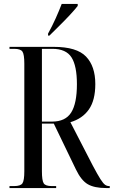

<svg xmlns="http://www.w3.org/2000/svg" viewBox="-20 -951 575 971"><path d="M28 0V-10H52Q84 -10 93.5 -24Q103 -38 103 -85V-629Q103 -676 93.5 -690Q84 -704 52 -704H28V-714H252Q368 -714 415 -665Q462 -616 462 -526Q462 -444 429.5 -397.5Q397 -351 336 -333L449 -114Q474 -67 488 -45Q502 -23 511.5 -16.5Q521 -10 531 -10H535V0H516Q458 0 424.5 -19Q391 -38 364 -94L252 -326H192V-85Q192 -38 201 -24Q210 -10 241 -10H264V0ZM243 -336Q311 -336 340 -382Q369 -428 369 -525Q369 -618 341.5 -661Q314 -704 245 -704H192V-336ZM223 -781Q244 -819 261.5 -858Q279 -897 292 -931H373V-921Q360 -904 334.5 -876.5Q309 -849 280.5 -821Q252 -793 230 -771H223Z"/></svg>

Font: Noto Serif Display ExtraCondensed
Style: Regular
Weight: 400
Width: 2
Designer: Monotype Design Team
Foundry: Monotype Imaging Inc.
Version: Version 2.009